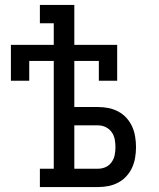

<svg xmlns="http://www.w3.org/2000/svg" viewBox="-20 -755 640 775"><path d="M376 0H141V-74H197V-509H98V-429H24V-574H197V-661H141V-735H280V-574H453V-429H379V-509H280V-323H376Q397 -323 417.5 -319Q438 -315 457 -305Q476 -295 490.5 -279Q505 -263 513.5 -244Q522 -225 525.5 -203.5Q529 -182 529 -161Q529 -140 525.5 -119Q522 -98 513.5 -79Q505 -60 490.5 -44Q476 -28 457 -18Q438 -8 417.5 -4Q397 0 376 0ZM376 -74Q392 -74 406.5 -80.5Q421 -87 430.5 -100.5Q440 -114 443 -129.5Q446 -145 446 -161Q446 -177 443 -193Q440 -209 430.5 -222Q421 -235 406.5 -242Q392 -249 376 -249H280V-74Z"/></svg>

Font: Iosevka HT Extended
Style: Regular
Weight: 400
Width: 7
Monospace: yes
Designer: Belleve Invis
Foundry: Belleve Invis
Version: Version 32.3.0; ttfautohint (v1.8.4)